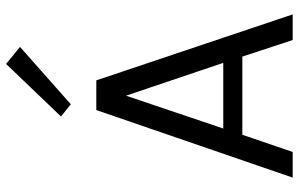

<svg xmlns="http://www.w3.org/2000/svg" viewBox="-191 -765 956 614"><g transform="rotate(-90 287.0 -458.0)"><path d="M26 0 242 -628H337L548 0H466L413 -161H163L108 0ZM183 -222H393L288 -533ZM260.5 -709.5 221.5 -741 389.5 -916.5 444 -872Z"/></g></svg>

Font: Karla ExtraLight
Style: Regular
Weight: 400
Version: Version 2.001